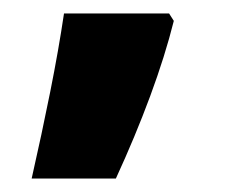

<svg xmlns="http://www.w3.org/2000/svg" viewBox="-20 -380 347 285"><path d="M231 -360 238 -349Q225 -297 203 -237.5Q181 -178 152 -115H27Q42 -181 54.5 -243.5Q67 -306 75 -360Z"/></svg>

Font: Noto Sans Khmer UI ExtraBold
Style: Regular
Weight: 800
Designer: Danh Hong and the Monotype Design Team
Foundry: Monotype Imaging Inc.
Version: Version 2.002; ttfautohint (v1.8.4.7-5d5b)